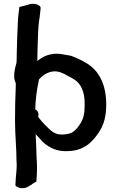

<svg xmlns="http://www.w3.org/2000/svg" viewBox="-20 -815 639 1023"><path d="M68 45V46C69 52 69 59 69 66C69 96 64 124 63 155L62 173L63 174C77 191 113 192 132 178L143 172C152 165 160 160 171 154L174 153V150C175 132 177 113 177 93V66C177 55 176 42 175 26C173 -21 173 -53 170 -100C182 -87 199 -70 207 -60C233 -35 272 -12 318 -10C326 -10 332 -9 341 -10C427 -11 472 -58 507 -110C534 -152 545 -192 546 -254V-266C544 -367 507 -443 433 -483C409 -497 385 -508 358 -518H357C326 -523 286 -534 254 -526C223 -521 200 -507 179 -490C179 -510 180 -531 180 -551C182 -609 182 -671 191 -722L196 -766V-778L195 -779C184 -795 150 -800 128 -789L84 -778L83 -775C80 -756 78 -735 76 -715C73 -652 70 -586 69 -520C69 -506 69 -494 68 -481C61 -456 46 -403 64 -373V-355C61 -285 60 -236 60 -169C60 -96 68 -27 68 45ZM168 -235V-236C168 -278 177 -342 186 -382V-383C186 -386 187 -388 187 -391C203 -410 228 -429 260 -434C289 -439 322 -423 339 -412H340V-411C353 -406 363 -399 375 -392C412 -370 431 -324 431 -266V-251C431 -208 425 -187 411 -161C400 -143 386 -124 370 -113C358 -103 334 -99 311 -98C285 -98 267 -106 252 -119C235 -134 201 -167 188 -186V-187C185 -189 185 -190 183 -193C190 -210 180 -227 167 -233Z"/></svg>

Font: Hussar Pisanka
Style: Sbd
Weight: 600
Designer: Robert Jablonski
Foundry: Cannot Into Space Fonts
Version: Version 1.070